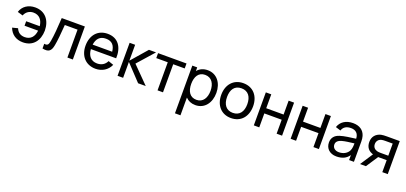

<svg xmlns="http://www.w3.org/2000/svg" viewBox="31 -1700 6498 3073"><g transform="rotate(20 3279.5 -164.0)"><path d="M274 -578.1C156.2 -578.1 64.6 -515.6 34.4 -414.6L126 -387.5C150 -452.1 207.3 -490.6 275 -490.6C378.1 -490.6 431.3 -420.8 442.7 -319.8H211.5V-243.8H442.7C431.3 -139.6 376 -72.9 275 -72.9C202.1 -72.9 154.2 -107.3 128.1 -170.8L34.4 -146.9C74 -41.7 159.4 15.6 275 15.6C446.9 15.6 541.7 -109.4 543.8 -281.2C541.7 -457.3 443.8 -578.1 274 -578.1Z M729.2 -562.5C719.8 -395.8 709.4 -261.5 691.7 -162.5C680.2 -99 668.8 -68.8 606.3 -80.2V0C716.7 22.9 756.3 -14.6 775 -118.8C790.6 -201 802.1 -321.9 813.5 -475H1030.2V0H1122.9V-562.5Z M1337.5 -255.2H1767.7C1776 -445.8 1687.5 -578.1 1508.3 -578.1C1340.6 -578.1 1237.5 -457.3 1237.5 -278.1C1237.5 -107.3 1341.7 15.6 1512.5 15.6C1620.8 15.6 1715.6 -40.6 1759.4 -140.6L1669.8 -171.9C1638.5 -106.3 1581.3 -72.9 1508.3 -72.9C1403.1 -72.9 1344.8 -142.7 1337.5 -255.2ZM1508.3 -494.8C1613.5 -495.8 1661.5 -434.4 1671.9 -332.3H1339.6C1352.1 -430.2 1405.2 -495.8 1508.3 -494.8Z M1884.4 0H1979.2V-270.8L2234.4 0H2364.6L2086.5 -281.2L2335.4 -562.5H2214.6L1979.2 -291.7V-562.5H1885.4Z M2854.2 -562.5H2369.8V-478.1H2565.6V0H2658.3V-478.1H2854.2Z M3212.5 -578.1C3136.5 -578.1 3077.1 -549 3036.5 -500V-562.5H2953.1V250H3046.9V-52.1C3087.5 -9.4 3142.7 15.6 3212.5 15.6C3369.8 15.6 3464.6 -113.5 3464.6 -282.3C3464.6 -451 3368.8 -578.1 3212.5 -578.1ZM3201 -69.8C3087.5 -69.8 3036.5 -158.3 3036.5 -282.3C3036.5 -406.3 3088.5 -493.8 3197.9 -493.8C3312.5 -493.8 3365.6 -401 3365.6 -282.3C3365.6 -162.5 3311.5 -69.8 3201 -69.8Z M3818.8 15.6C3986.5 15.6 4090.6 -105.2 4090.6 -282.3C4090.6 -456.3 3987.5 -578.1 3818.8 -578.1C3654.2 -578.1 3547.9 -458.3 3547.9 -282.3C3547.9 -107.3 3651 15.6 3818.8 15.6ZM3991.7 -282.3C3991.7 -158.3 3935.4 -72.9 3818.8 -72.9C3705.2 -72.9 3646.9 -155.2 3646.9 -282.3C3646.9 -405.2 3701 -490.6 3818.8 -490.6C3934.4 -490.6 3991.7 -408.3 3991.7 -282.3Z M4593.8 -562.5V-326H4297.9V-562.5H4205.2V0H4297.9V-237.5H4593.8V0H4686.5V-562.5Z M5220.8 -562.5V-326H4925V-562.5H4832.3V0H4925V-237.5H5220.8V0H5313.5V-562.5Z M5910.4 0V-343.8C5910.4 -378.1 5907.3 -408.3 5899 -436.5C5871.9 -528.1 5797.9 -578.1 5687.5 -578.1C5564.6 -578.1 5479.2 -517.7 5449 -424L5535.4 -396.9C5557.3 -464.6 5612.5 -491.7 5683.3 -491.7C5763.5 -491.7 5814.6 -447.9 5817.7 -359.4C5718.8 -345.8 5627.1 -336.5 5550 -311.5C5469.8 -286.5 5428.1 -232.3 5428.1 -156.2C5428.1 -52.1 5504.2 15.6 5613.5 15.6C5711.5 15.6 5780.2 -15.6 5828.1 -85.4V0ZM5795.8 -151C5765.6 -94.8 5704.2 -61.5 5630.2 -61.5C5562.5 -61.5 5520.8 -100 5520.8 -155.2C5520.8 -203.1 5557.3 -231.3 5611.5 -246.9C5671.9 -263.5 5730.2 -268.8 5817.7 -280.2C5817.7 -246.9 5816.7 -189.6 5795.8 -151Z M6266.7 -562.5C6235.4 -562.5 6194.8 -561.5 6168.8 -555.2C6087.5 -534.4 6032.3 -477.1 6032.3 -383.3C6032.3 -292.7 6081.2 -238.5 6156.2 -216.7L6014.6 0H6114.6L6249 -204.2H6271.9H6393.8V0H6486.5V-562.5ZM6393.8 -280.2H6265.6C6245.8 -280.2 6220.8 -281.2 6202.1 -286.5C6158.3 -299 6127.1 -330.2 6127.1 -383.3C6127.1 -436.5 6162.5 -468.8 6196.9 -479.2C6217.7 -485.4 6244.8 -486.5 6265.6 -486.5H6393.8Z"/></g></svg>

Font: Manrope3 Medium
Style: Regular
Weight: 500
Width: 4
Designer: Mikhail Sharanda
Foundry: Mikhail Sharanda
Version: Version 3.000;PS 003.000;hotconv 1.0.88;makeotf.lib2.5.64775